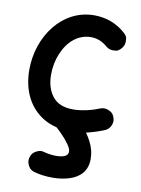

<svg xmlns="http://www.w3.org/2000/svg" viewBox="-92 -606 706 959"><g transform="rotate(10 261.5 -126.5)"><path d="M471.7 -406.7C480.5 -417 484.9 -428.7 484.9 -441.9C484.9 -443.4 484.4 -448.7 483.9 -457.5C483.4 -465.8 477.1 -475.1 465.8 -484.9C422.4 -523.4 368.7 -543.9 307.6 -543.9C146.5 -543.9 34.7 -390.6 34.7 -220.7C34.7 -117.7 74.7 -33.7 152.3 13.2C171.9 24.9 193.8 33.7 218.3 39.6C227.1 46.9 236.8 56.6 248 67.9C262.2 82 274.4 96.7 285.2 111.8C295.9 126.5 301.3 138.7 301.3 148.9C301.3 169.9 280.8 180.7 239.3 180.7C218.3 180.7 193.4 176.3 180.2 172.4C174.8 170.9 169.9 169.9 164.6 169.9C155.8 169.9 146 173.3 134.8 179.7C123.5 186 116.2 196.3 111.8 210.9C110.4 216.3 109.4 221.2 109.4 226.6C109.4 235.4 112.3 245.6 118.7 256.8C125 268.1 135.3 275.4 149.9 279.3C176.8 287.1 207.5 291 242.7 291C272.5 291 300.8 287.1 326.7 278.8C378.9 262.7 414.1 226.6 414.1 167.5C414.1 135.7 406.2 106 391.1 77.6C383.8 64.5 376.5 51.8 368.2 40C369.6 39.6 371.6 39.6 373 39.1C398.4 33.2 425.3 24.9 453.6 13.7C482.4 4.4 493.2 -21.5 493.2 -39.6C493.2 -44.9 492.2 -49.8 490.7 -55.2C486.3 -69.8 479 -80.1 467.8 -85.9C456.5 -91.8 446.8 -94.7 438 -94.7C432.6 -94.7 426.8 -93.8 421.4 -92.3C380.4 -75.2 329.1 -62.5 284.2 -62.5C236.3 -62.5 201.2 -76.7 179.2 -105.5C157.2 -133.8 146 -169.9 146 -214.4C146 -252.9 152.8 -289.1 167 -322.3C194.3 -388.7 245.6 -433.6 310.5 -433.6C340.8 -433.6 368.7 -422.9 393.6 -400.9C403.8 -392.1 415.5 -387.7 429.2 -387.7C430.7 -387.7 436 -388.2 444.3 -388.7C452.6 -389.2 461.9 -395.5 471.7 -406.7Z"/></g></svg>

Font: Mikhak SemiBold
Style: Regular
Weight: 600
Designer: Amin Abedi
Version: Version 3.2